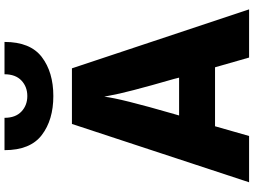

<svg xmlns="http://www.w3.org/2000/svg" viewBox="-162 -974 1170 887"><g transform="rotate(-90 423.5 -530.0)"><path d="M25.4 35.2 294.9 -783.2H551.8L824.2 35.2H601.6L556.6 -122.1H284.2L239.3 35.2ZM173.8 -1094.7H323.2Q323.2 -1043.9 352.1 -1016.6Q380.9 -989.3 423.8 -989.3Q466.8 -989.3 495.6 -1016.6Q524.4 -1043.9 524.4 -1094.7H673.8Q673.8 -975.6 604 -922.4Q534.2 -869.1 423.8 -869.1Q313.5 -869.1 243.7 -922.4Q173.8 -975.6 173.8 -1094.7ZM334 -288.1H508.8L502.9 -311.5Q438.5 -534.2 425.8 -609.4L420.9 -633.8Q413.1 -561.5 340.8 -311.5Z"/></g></svg>

Font: GenEi M Gothic v2 Black
Style: Regular
Weight: 900
Version: Version 2.0